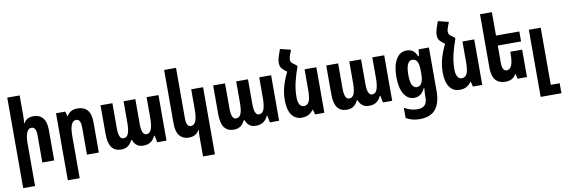

<svg xmlns="http://www.w3.org/2000/svg" viewBox="-66 -1302 6121 2085"><g transform="rotate(-10 2995.0 -259.0)"><path d="M192 -760V-530Q192 -511 190.5 -492Q189 -473 187 -453H191Q206 -482 233 -497Q260 -512 304 -512Q366 -512 402.5 -468.5Q439 -425 439 -334V0H308V-302Q308 -392 257 -392Q186 -392 186 -225V238H55V-760Z M547 238V-501H650L664 -446H667Q700 -512 785 -512Q855 -512 893 -468.5Q931 -425 931 -334V0H800V-302Q800 -392 749 -392Q678 -392 678 -225V238Z M1177 10Q1108 10 1073 -37.5Q1038 -85 1038 -184V-502H1169V-225Q1169 -106 1222 -106Q1260 -106 1276 -146Q1292 -186 1292 -265V-502H1422V-229Q1422 -165 1436 -135.5Q1450 -106 1475 -106Q1514 -106 1530 -150Q1546 -194 1546 -278V-502H1677V0H1575L1560 -75H1553Q1538 -38 1505.5 -14Q1473 10 1423 10Q1374 10 1347 -13.5Q1320 -37 1309 -71H1299Q1282 -34 1252.5 -12Q1223 10 1177 10Z M2169 238H2038V15Q2038 -2 2039.5 -20.5Q2041 -39 2042 -56H2039Q2023 -25 1995 -7.5Q1967 10 1921 10Q1859 10 1822 -33.5Q1785 -77 1785 -168V-760H1916V-200Q1916 -110 1967 -110Q2038 -110 2038 -277V-502H2169Z M2419 10Q2350 10 2315 -37.5Q2280 -85 2280 -184V-502H2411V-225Q2411 -106 2464 -106Q2502 -106 2518 -146Q2534 -186 2534 -265V-502H2664V-229Q2664 -165 2678 -135.5Q2692 -106 2717 -106Q2756 -106 2772 -150Q2788 -194 2788 -278V-502H2919V0H2817L2802 -75H2795Q2780 -38 2747.5 -14Q2715 10 2665 10Q2616 10 2589 -13.5Q2562 -37 2551 -71H2541Q2524 -34 2494.5 -12Q2465 10 2419 10Z M3216 -555V-541Q3191 -474 3170 -390Q3149 -306 3149 -214Q3149 -168 3165.5 -139Q3182 -110 3213 -110Q3251 -110 3269.5 -146.5Q3288 -183 3288 -277V-502H3418V0H3315L3301 -56H3298Q3276 -25 3245.5 -7.5Q3215 10 3168 10Q3097 10 3057.5 -47Q3018 -104 3018 -209Q3018 -285 3039 -359.5Q3060 -434 3098 -510L3067 -534Q3045 -551 3034.5 -570Q3024 -589 3024 -621Q3024 -641 3028.5 -660Q3033 -679 3039 -697L3063 -766L3180 -737L3164 -696Q3149 -659 3149 -631Q3149 -616 3156.5 -604Q3164 -592 3186 -578Z M3666 10Q3597 10 3562 -37.5Q3527 -85 3527 -184V-502H3658V-225Q3658 -106 3711 -106Q3749 -106 3765 -146Q3781 -186 3781 -265V-502H3911V-229Q3911 -165 3925 -135.5Q3939 -106 3964 -106Q4003 -106 4019 -150Q4035 -194 4035 -278V-502H4166V0H4064L4049 -75H4042Q4027 -38 3994.5 -14Q3962 10 3912 10Q3863 10 3836 -13.5Q3809 -37 3798 -71H3788Q3771 -34 3741.5 -12Q3712 10 3666 10Z M4426 248Q4382 248 4345.5 238Q4309 228 4277 209V97Q4317 119 4352 128.5Q4387 138 4422 138Q4472 138 4500 112.5Q4528 87 4528 27V3Q4528 -12 4530 -35.5Q4532 -59 4533 -78H4528Q4488 10 4409 10Q4337 10 4296 -58Q4255 -126 4255 -247Q4255 -367 4296.5 -439Q4338 -511 4414 -511Q4455 -511 4482 -492Q4509 -473 4528 -427H4536L4546 -501H4659V-22Q4659 109 4603.5 178.5Q4548 248 4426 248ZM4455 -100Q4491 -100 4509.5 -133Q4528 -166 4528 -236V-270Q4528 -340 4510 -370.5Q4492 -401 4455 -401Q4423 -401 4405 -362.5Q4387 -324 4387 -246Q4387 -168 4405.5 -134Q4424 -100 4455 -100Z M4957 -555V-541Q4932 -474 4911 -390Q4890 -306 4890 -214Q4890 -168 4906.5 -139Q4923 -110 4954 -110Q4992 -110 5010.5 -146.5Q5029 -183 5029 -277V-502H5159V0H5056L5042 -56H5039Q5017 -25 4986.5 -7.5Q4956 10 4909 10Q4838 10 4798.5 -47Q4759 -104 4759 -209Q4759 -285 4780 -359.5Q4801 -434 4839 -510L4808 -534Q4786 -551 4775.5 -570Q4765 -589 4765 -621Q4765 -641 4769.5 -660Q4774 -679 4780 -697L4804 -766L4921 -737L4905 -696Q4890 -659 4890 -631Q4890 -616 4897.5 -604Q4905 -592 4927 -578Z M5652 -302V0H5549L5535 -56H5532Q5499 10 5414 10Q5344 10 5306 -33.5Q5268 -77 5268 -168V-760H5399V-502H5656V-392H5399V-200Q5399 -110 5450 -110Q5521 -110 5521 -277V-302Z M5761 238V-502H5892V128H5990V238Z"/></g></svg>

Font: Noto Sans Armenian ExtraCondensed
Style: Bold
Weight: 700
Width: 2
Designer: Monotype Design Team
Foundry: Monotype Imaging Inc.
Version: Version 2.008; ttfautohint (v1.8.4.7-5d5b)